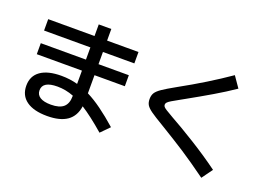

<svg xmlns="http://www.w3.org/2000/svg" viewBox="-114 -1092 2102 1487"><g transform="rotate(20 937.5 -348.5)"><path d="M113.3 -134.8Q113.3 -214.4 172.9 -256.6Q232.4 -298.8 343.8 -298.8Q414.6 -298.8 478.5 -281.2V-390.6H106.4V-481.4H478.5V-582H96.7V-675.8H478.5V-771.5H582V-675.8H840.8V-582H582V-481.4H832V-390.6H582V-241.2Q639.6 -212.4 702.6 -166.7Q765.6 -121.1 839.8 -55.7L770.5 14.6Q659.2 -82 578.6 -132.8Q566.4 -49.3 508.1 -8.5Q449.7 32.2 343.8 32.2Q232.9 32.2 173.1 -11Q113.3 -54.2 113.3 -134.8ZM341.8 -60.5Q412.1 -60.5 445.3 -89.6Q478.5 -118.7 478.5 -180.7V-184.1Q412.1 -210 343.8 -210Q221.7 -210 221.7 -135.7Q221.7 -99.1 252.4 -79.8Q283.2 -60.5 341.8 -60.5Z M1208 -205.1Q1133.3 -249.5 1101.6 -272.2Q1069.8 -294.9 1057.9 -314.5Q1045.9 -334 1045.9 -363.3Q1045.9 -394 1058.8 -414.6Q1071.8 -435.1 1105.2 -458Q1138.7 -481 1212.9 -522.5Q1428.2 -641.1 1603.5 -762.7L1665 -673.8Q1586.9 -620.6 1498.5 -568.6Q1410.2 -516.6 1308.6 -460L1273.4 -440.4Q1228 -415.5 1208 -403.3Q1188 -391.1 1179.4 -382.1Q1170.9 -373 1170.9 -363.3Q1170.9 -353 1177 -345.5Q1183.1 -337.9 1200.4 -326.9Q1217.8 -315.9 1262.7 -290Q1340.3 -247.6 1464.6 -170.7Q1588.9 -93.8 1695.3 -15.6L1630.9 73.2Q1508.3 -15.6 1420.7 -72.5Q1333 -129.4 1208 -205.1Z"/></g></svg>

Font: Pretendard SemiBold
Style: Regular
Weight: 600
Designer: Base glyphs from Inter by Rasmus Andersson; Hangeul glyphs from Noto Sans CJK(Source Han Sans) by Jang Soo-young and Kan
Foundry: Kil Hyung-jin
Version: Version 1.309